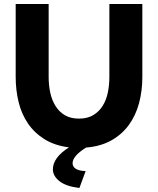

<svg xmlns="http://www.w3.org/2000/svg" viewBox="-20 -730 787 955"><path d="M373 -140Q415 -140 444 -157.5Q473 -175 491 -204Q509 -233 516.5 -270.5Q524 -308 524 -347V-710H688V-347Q688 -278 671.5 -216.5Q655 -155 620.5 -108Q586 -61 533.5 -31.5Q481 -2 408 4Q341 46 341 82Q341 99 357 109.5Q373 120 406 121L375 205Q308 197 275.5 171Q243 145 243 112Q243 84 262.5 56.5Q282 29 323 3Q252 -6 201.5 -37.5Q151 -69 119 -116Q87 -163 72.5 -222.5Q58 -282 58 -347V-710H222V-347Q222 -306 230 -269Q238 -232 256 -203Q274 -174 302.5 -157Q331 -140 373 -140Z"/></svg>

Font: Boldmen
Style: Bold
Weight: 700
Designer: Matt McInerney, Pablo Impallari, Rodrigo Fuenzalida
Foundry: LIVING CONCEPT
Version: Version 1.000